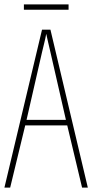

<svg xmlns="http://www.w3.org/2000/svg" viewBox="-20 -848 417 868"><path d="M351 0 284 -281H94L26 0H0L170 -714H208L377 0ZM208 -612Q202 -637 198 -655Q194 -673 189 -695Q185 -673 180.5 -655.5Q176 -638 170 -612L100 -306H278ZM290 -828V-804H88V-828Z"/></svg>

Font: Noto Sans Lao UI ExtCond Thin
Style: Regular
Weight: 100
Width: 2
Designer: Monotype Design Team
Foundry: Monotype Imaging Inc.
Version: Version 2.000; ttfautohint (v1.8.4.7-5d5b)